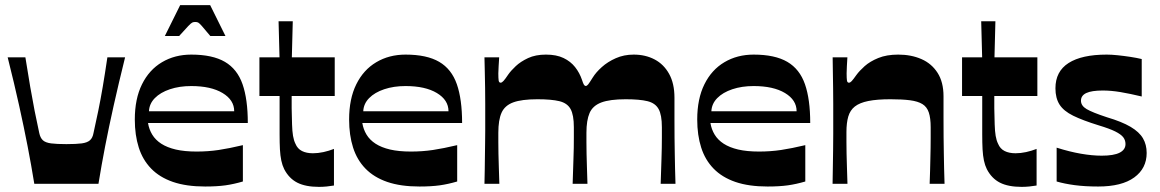

<svg xmlns="http://www.w3.org/2000/svg" viewBox="-20 -717 4525 749"><path d="M113.8 0Q102.1 -72.3 87.8 -146.1Q73.5 -219.9 54.7 -304.9Q35.9 -390 9.9 -493.4H79Q89.3 -428.4 97.9 -378.3Q106.6 -328.2 115 -285Q123.5 -241.8 133.2 -197.8Q137.2 -179.2 147.3 -169.8Q157.5 -160.5 179.4 -157.6Q201.3 -154.8 239 -154.8Q277.3 -154.8 298.8 -157.6Q320.4 -160.5 330.9 -169.8Q341.4 -179.2 344.7 -197.8Q354.4 -241.8 363.4 -285Q372.3 -328.2 380.8 -378.3Q389.3 -428.4 398.9 -493.4H468Q442.4 -390 423.4 -304.9Q404.4 -219.9 390.1 -146.1Q375.8 -72.3 364.1 0Z M780.4 10.6Q706.8 10.6 654.7 -7.3Q602.7 -25.3 569.7 -59.3Q536.6 -93.3 521.3 -141.6Q505.9 -190 505.9 -250.7Q505.9 -331.6 533.9 -388.1Q561.9 -444.7 611.9 -474.3Q661.9 -504 726 -504Q809 -504 857.4 -475.7Q905.7 -447.4 926.2 -388.4Q946.7 -329.4 946.7 -237.3H557.4Q561.4 -212.4 573.9 -191.8Q586.4 -171.2 609.1 -156.4Q631.8 -141.7 665.7 -133.7Q699.7 -125.8 747 -125.8Q791.7 -125.8 832.9 -131.9Q874.1 -138.1 927.5 -150.8V-9Q892.5 1.3 859.5 6Q826.5 10.6 780.4 10.6ZM893.6 -283Q893.6 -326.9 848.3 -354.1Q803 -381.3 726 -381.3Q680 -381.3 642.9 -368.9Q605.7 -356.4 584 -334.3Q562.4 -312.2 561.1 -283ZM623.1 -576.6 682.9 -697.1H799.8L859.5 -576.6H800.4Q777.7 -604 767.7 -615.3Q757.7 -626.6 753.2 -629Q748.7 -631.3 741.3 -631.3Q735 -631.3 730 -629Q725 -626.6 714.3 -615.3Q703.6 -604 678.9 -576.6Z M1224.5 12Q1172.1 12 1139.7 -4.5Q1107.4 -21 1088.7 -57.1Q1081.4 -71.8 1077.4 -90.6Q1073.4 -109.4 1072 -134.4Q1070.7 -159.4 1070.7 -192.7Q1070.7 -213.6 1070.7 -236Q1070.7 -258.4 1070.7 -279.5Q1070.7 -300.6 1070.7 -317.1Q1070.7 -333.6 1070.7 -342.6H992V-493.4H1070.4L1066.7 -634H1122.1L1118.5 -493.4H1285.8V-342.6H1117.8Q1117.8 -329.3 1117.8 -317.3Q1117.8 -305.4 1117.8 -294.4Q1118.5 -258.3 1119.3 -231.7Q1120.1 -205.2 1123.1 -187.1Q1126.2 -168.9 1132.5 -156.3Q1140.5 -136.7 1158 -127.9Q1175.4 -119.1 1200.8 -119.1Q1220.4 -119.1 1241.8 -123.7Q1263.1 -128.4 1282.8 -136.1V6.7Q1269.8 9 1254.6 10.5Q1239.5 12 1224.5 12Z M1616.4 10.6Q1542.8 10.6 1490.7 -7.3Q1438.7 -25.3 1405.7 -59.3Q1372.6 -93.3 1357.3 -141.6Q1341.9 -190 1341.9 -250.7Q1341.9 -331.6 1369.9 -388.1Q1397.9 -444.7 1447.9 -474.3Q1497.9 -504 1562 -504Q1645 -504 1693.4 -475.7Q1741.7 -447.4 1762.2 -388.4Q1782.7 -329.4 1782.7 -237.3H1393.4Q1397.4 -212.4 1409.9 -191.8Q1422.4 -171.2 1445.1 -156.4Q1467.8 -141.7 1501.7 -133.7Q1535.7 -125.8 1583 -125.8Q1627.7 -125.8 1668.9 -131.9Q1710.1 -138.1 1763.5 -150.8V-9Q1728.5 1.3 1695.5 6Q1662.5 10.6 1616.4 10.6ZM1729.6 -283Q1729.6 -326.9 1684.3 -354.1Q1639 -381.3 1562 -381.3Q1516 -381.3 1478.9 -368.9Q1441.7 -356.4 1420 -334.3Q1398.4 -312.2 1397.1 -283Z M1869.9 0Q1870.5 -26.9 1871 -53.6Q1871.5 -80.4 1871.7 -106.7Q1871.9 -133.1 1872.4 -158.5Q1872.9 -183.8 1872.9 -207.9Q1872.9 -231.9 1872.9 -254.3Q1872.9 -281.3 1872.9 -312Q1872.9 -342.7 1872.4 -375Q1871.9 -407.2 1871.2 -437.5Q1870.5 -467.8 1869.9 -493.4H1927.3Q1926.3 -476 1925.2 -459.2Q1924 -442.3 1924 -430.7Q1924 -411.4 1925.3 -402.9Q1926.7 -394.4 1933 -394.4Q1938 -394.4 1944.5 -401.6Q1951 -408.7 1963 -426.7Q1973 -441.1 1991.9 -458.9Q2010.7 -476.7 2040 -490.4Q2069.3 -504 2109.7 -504Q2150.7 -504 2178.3 -490.7Q2206 -477.4 2223.5 -455.2Q2241 -433 2250.4 -405.3Q2254.4 -392.7 2257.5 -387.2Q2260.7 -381.7 2265 -381.7Q2269.7 -381.7 2274.7 -388Q2279.7 -394.4 2292.4 -414.7Q2305 -435.1 2327.9 -455.5Q2350.7 -476 2382.4 -490Q2414 -504 2452 -504Q2497.7 -504 2533.5 -485.2Q2569.4 -466.4 2590.2 -428.9Q2611.1 -391.4 2611.1 -336Q2611.1 -289.3 2611.1 -250.8Q2611.1 -212.3 2611.4 -179.6Q2611.8 -146.9 2612.3 -117.5Q2612.8 -88.2 2613.4 -59.5Q2614.1 -30.9 2615.1 0H2557.3Q2558.3 -27.6 2559 -51.7Q2559.6 -75.8 2560.5 -97.8Q2561.3 -119.8 2561.6 -140.1Q2562 -160.4 2562 -180.4Q2562 -200.4 2562 -220.7Q2562 -268.6 2549.2 -291.7Q2536.4 -314.8 2505.9 -322.3Q2475.4 -329.8 2421 -329.8Q2358.9 -329.8 2325.6 -317.2Q2292.3 -304.6 2280 -276.2Q2267.7 -247.8 2267.7 -199.2Q2267.7 -182.2 2267.7 -161.8Q2267.7 -141.5 2268.2 -117Q2268.7 -92.4 2269.7 -63.3Q2270.7 -34.2 2271.7 0H2213.9Q2214.9 -27.6 2215.6 -51.8Q2216.3 -76.1 2217.1 -97.9Q2217.9 -119.8 2218.3 -140.3Q2218.6 -160.8 2218.6 -180.6Q2218.6 -200.4 2218.6 -220.7Q2218.6 -268.6 2205.8 -291.7Q2193 -314.8 2162.2 -322.3Q2131.3 -329.8 2076.9 -329.8Q2015.5 -329.8 1982.4 -317.7Q1949.3 -305.6 1936.6 -277.3Q1924 -249.1 1924 -199.2Q1924 -181.9 1924 -161.5Q1924 -141.1 1924.5 -116.6Q1925 -92.1 1926 -63Q1927 -33.9 1928 0Z M2974.4 10.6Q2900.8 10.6 2848.7 -7.3Q2796.7 -25.3 2763.7 -59.3Q2730.6 -93.3 2715.3 -141.6Q2699.9 -190 2699.9 -250.7Q2699.9 -331.6 2727.9 -388.1Q2755.9 -444.7 2805.9 -474.3Q2855.9 -504 2920 -504Q3003 -504 3051.4 -475.7Q3099.7 -447.4 3120.2 -388.4Q3140.7 -329.4 3140.7 -237.3H2751.4Q2755.4 -212.4 2767.9 -191.8Q2780.4 -171.2 2803.1 -156.4Q2825.8 -141.7 2859.7 -133.7Q2893.7 -125.8 2941 -125.8Q2985.7 -125.8 3026.9 -131.9Q3068.1 -138.1 3121.5 -150.8V-9Q3086.5 1.3 3053.5 6Q3020.5 10.6 2974.4 10.6ZM3087.6 -283Q3087.6 -326.9 3042.3 -354.1Q2997 -381.3 2920 -381.3Q2874 -381.3 2836.9 -368.9Q2799.7 -356.4 2778 -334.3Q2756.4 -312.2 2755.1 -283Z M3227.9 0Q3228.5 -33.1 3229 -66.3Q3229.5 -99.4 3230 -132.1Q3230.5 -164.8 3230.5 -195.4Q3230.5 -225.9 3230.5 -253.3Q3230.5 -280.3 3230.5 -311.5Q3230.5 -342.7 3230 -375Q3229.5 -407.2 3229 -437.5Q3228.5 -467.8 3228.2 -493.4H3285.7Q3284.7 -475.4 3283.7 -458.9Q3282.7 -442.3 3282.7 -430.7Q3282.7 -411.4 3284 -402.9Q3285.3 -394.4 3291.7 -394.4Q3296.7 -394.4 3302.5 -400.6Q3308.3 -406.7 3321 -424.7Q3332.4 -440.4 3353 -458.9Q3373.7 -477.4 3406.2 -490.7Q3438.7 -504 3484 -504Q3534.6 -504 3574.5 -486.5Q3614.3 -469.1 3637.5 -432.9Q3660.7 -396.7 3660.7 -341.4Q3660.7 -294.7 3660.7 -255.3Q3660.7 -216 3661 -182.6Q3661.4 -149.2 3661.9 -118.9Q3662.4 -88.5 3663 -59.7Q3663.7 -30.9 3664.7 0H3606.6Q3607.6 -27.6 3608.3 -51.7Q3608.9 -75.8 3609.4 -97.8Q3609.9 -119.8 3610.3 -140.1Q3610.6 -160.4 3610.6 -180.4Q3610.6 -200.4 3610.6 -220.7Q3610.6 -256.3 3603.3 -278.2Q3596 -300.2 3578.3 -311Q3560.7 -321.8 3530.5 -325.8Q3500.3 -329.8 3453.6 -329.8Q3401.2 -329.8 3367.4 -323Q3333.6 -316.2 3314.9 -301.6Q3296.3 -287 3289.1 -262.2Q3282 -237.4 3282 -202.1Q3282 -183.8 3282 -162.8Q3282 -141.8 3282.5 -117.1Q3283 -92.4 3284 -63.3Q3285 -34.2 3286 0Z M3965.5 12Q3913.1 12 3880.7 -4.5Q3848.4 -21 3829.7 -57.1Q3822.4 -71.8 3818.4 -90.6Q3814.4 -109.4 3813 -134.4Q3811.7 -159.4 3811.7 -192.7Q3811.7 -213.6 3811.7 -236Q3811.7 -258.4 3811.7 -279.5Q3811.7 -300.6 3811.7 -317.1Q3811.7 -333.6 3811.7 -342.6H3733V-493.4H3811.4L3807.7 -634H3863.1L3859.5 -493.4H4026.8V-342.6H3858.8Q3858.8 -329.3 3858.8 -317.3Q3858.8 -305.4 3858.8 -294.4Q3859.5 -258.3 3860.3 -231.7Q3861.1 -205.2 3864.1 -187.1Q3867.2 -168.9 3873.5 -156.3Q3881.5 -136.7 3899 -127.9Q3916.4 -119.1 3941.8 -119.1Q3961.4 -119.1 3982.8 -123.7Q4004.1 -128.4 4023.8 -136.1V6.7Q4010.8 9 3995.6 10.5Q3980.5 12 3965.5 12Z M4102 -9V-141Q4152.4 -125 4196.4 -117.4Q4240.5 -109.7 4277.8 -109.7Q4324.7 -109.7 4347.6 -121.3Q4370.6 -132.9 4370.6 -155.2Q4370.6 -170.1 4361.8 -181.6Q4353 -193 4330.6 -204.2Q4308.3 -215.3 4266.4 -227.9Q4203.7 -247.3 4166.5 -265.6Q4129.3 -283.9 4113.3 -309.1Q4097.3 -334.3 4097.3 -372.6Q4097.3 -438.4 4148.6 -471.2Q4200 -504 4297.4 -504Q4315.8 -504 4340 -501.5Q4364.1 -499 4389.2 -495.2Q4414.2 -491.4 4433.9 -486.7V-340.6Q4387.8 -351.6 4350.9 -357.8Q4314.1 -363.9 4282.1 -363.9Q4238.5 -363.9 4217.7 -354.1Q4196.9 -344.4 4196.9 -324.1Q4196.9 -304.5 4219 -291.4Q4241.2 -278.3 4298.1 -259.6Q4356.5 -242.3 4390.5 -222.2Q4424.5 -202 4438.8 -177.3Q4453.2 -152.7 4453.2 -120.3Q4453.2 -60 4404.6 -24.7Q4356.1 10.6 4264.1 10.6Q4212.7 10.6 4172.7 5.3Q4132.7 0 4102 -9Z"/></svg>

Font: Ojuju ExtraLight
Style: Regular
Weight: 200
Designer: Chisaokwu Joboson, Mirko Velimirovic
Foundry: Udi Foundry
Version: Version 1.000